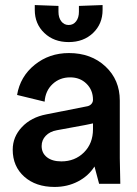

<svg xmlns="http://www.w3.org/2000/svg" viewBox="-20 -720 538 752"><path d="M193.8 12.2Q120.1 12.2 75 -28.1Q29.8 -68.4 29.8 -133.8Q29.8 -184.1 65.9 -222.4Q102.1 -260.7 161.1 -272L318.8 -303.2Q330.1 -304.7 337.2 -312Q344.2 -319.3 344.2 -329.1Q344.2 -367.2 318.8 -392.1Q293.5 -417 254.9 -417Q213.9 -417 185.8 -390.6Q157.7 -364.3 154.8 -321.8L46.9 -348.1Q59.1 -420.4 116 -466.3Q172.9 -512.2 250 -512.2Q336.9 -512.2 393.1 -459.7Q449.2 -407.2 449.2 -326.2V-100.1L451.2 0H368.2L350.1 -67.9Q326.7 -30.8 285.4 -9.3Q244.1 12.2 193.8 12.2ZM116.2 -681.2V-700.2L209 -696.8V-673.8Q209 -650.9 220 -636.5Q231 -622.1 249 -622.1Q267.1 -622.1 278.1 -636.5Q289.1 -650.9 289.1 -673.8V-696.8L381.8 -700.2V-681.2Q381.8 -626.5 344.5 -590.8Q307.1 -555.2 249 -555.2Q190.9 -555.2 153.6 -590.8Q116.2 -626.5 116.2 -681.2ZM143.1 -147.9Q143.1 -120.6 163.8 -104.2Q184.6 -87.9 220.2 -87.9Q273.4 -87.9 308.8 -123Q344.2 -158.2 344.2 -213.9V-236.8Q340.8 -236.3 329.6 -233.6Q318.4 -231 312 -230L203.1 -210Q175.3 -205.1 159.2 -188.2Q143.1 -171.4 143.1 -147.9Z"/></svg>

Font: Apfel Grotezk Mittel
Style: Regular
Weight: 500
Designer: Luigi Gorlero
Foundry: © 2023, Luigi Gorlero & Collletttivo
Version: Version 2.000;Glyphs 3.2 (3217)